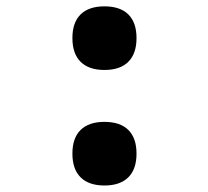

<svg xmlns="http://www.w3.org/2000/svg" viewBox="-20 -570 640 590"><path d="M202.5 -98Q202.5 -146 227.8 -170.8Q253 -195.5 301 -195.5Q349 -195.5 374.2 -170.8Q399.5 -146 399.5 -98Q399.5 -50 374.2 -25Q349 0 301 0Q253 0 227.8 -25Q202.5 -50 202.5 -98ZM202.5 -453Q202.5 -501 227.8 -525.8Q253 -550.5 301 -550.5Q349 -550.5 374.2 -525.8Q399.5 -501 399.5 -453Q399.5 -405 374.2 -380Q349 -355 301 -355Q253 -355 227.8 -380Q202.5 -405 202.5 -453Z"/></svg>

Font: JuliaMono SemiBold
Style: Regular
Weight: 600
Monospace: yes
Designer: cormullion
Foundry: corm
Version: Version 0.055; ttfautohint (v1.8.4)